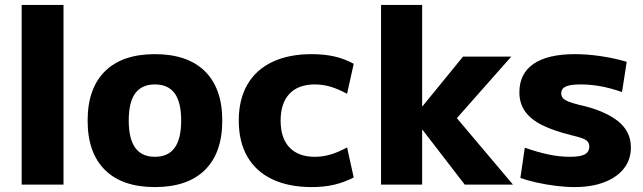

<svg xmlns="http://www.w3.org/2000/svg" viewBox="-20 -750 2614 780"><path d="M68 0V-730H238V0Z M609 10Q477 10 406.5 -59.5Q336 -129 336 -260Q336 -391 406.5 -460.5Q477 -530 609 -530Q742 -530 812.5 -460.5Q883 -391 883 -260Q883 -129 812.5 -59.5Q742 10 609 10ZM609 -113Q663 -113 689.5 -149.5Q716 -186 716 -260Q716 -335 689.5 -371Q663 -407 609 -407Q556 -407 529.5 -371Q503 -335 503 -260Q503 -186 529.5 -149.5Q556 -113 609 -113Z M1247 10Q1153 10 1086.5 -21.5Q1020 -53 985 -113.5Q950 -174 950 -260Q950 -346 985 -406.5Q1020 -467 1086.5 -498.5Q1153 -530 1247 -530Q1296 -530 1337 -521Q1378 -512 1417 -491L1390 -369Q1355 -388 1323.5 -397.5Q1292 -407 1259 -407Q1192 -407 1156 -369Q1120 -331 1120 -260Q1120 -189 1156 -151Q1192 -113 1259 -113Q1292 -113 1323.5 -122.5Q1355 -132 1390 -151L1417 -29Q1378 -9 1337 0.5Q1296 10 1247 10Z M1528 0V-730H1695V-319H1697L1861 -520H2057L1836 -270L2064 0H1868L1697 -222H1695V0Z M2314 10Q2279 10 2238.5 5Q2198 0 2160 -8.5Q2122 -17 2094 -27L2112 -150Q2163 -132 2208 -122.5Q2253 -113 2296 -113Q2338 -113 2356 -123Q2374 -133 2374 -155Q2374 -166 2368 -174Q2362 -182 2346 -188Q2330 -194 2300 -201Q2231 -218 2184 -241Q2137 -264 2113.5 -297Q2090 -330 2090 -375Q2090 -451 2147.5 -490.5Q2205 -530 2316 -530Q2365 -530 2420 -522Q2475 -514 2526 -499L2507 -376Q2458 -393 2417.5 -400Q2377 -407 2338 -407Q2297 -407 2278.5 -398.5Q2260 -390 2260 -371Q2260 -360 2266.5 -352Q2273 -344 2289 -337.5Q2305 -331 2333 -324Q2384 -313 2423 -296.5Q2462 -280 2488.5 -259.5Q2515 -239 2529 -212Q2543 -185 2543 -151Q2543 -102 2515 -66Q2487 -30 2435.5 -10Q2384 10 2314 10Z"/></svg>

Font: M PLUS 1 ExtraBold
Style: Regular
Weight: 800
Designer: Coji Morishita
Foundry: UNDERFOREST DESIGN
Version: Version 1.001